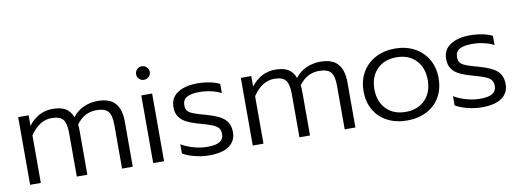

<svg xmlns="http://www.w3.org/2000/svg" viewBox="-57 -1003 3627 1341"><g transform="rotate(-10 1756.5 -332.5)"><path d="M70 -480H144V-405Q213 -495 315 -495Q375 -495 408.5 -474Q442 -453 457 -411Q489 -454 536.5 -474.5Q584 -495 634 -495Q720 -495 759 -451Q798 -407 798 -321V0H722V-312Q722 -379 698.5 -406Q675 -433 615 -433Q529 -433 473 -356Q476 -342 476 -310V0H401V-310Q401 -377 379 -405Q357 -433 297 -433Q211 -433 146 -337V0H70Z M933 -632Q933 -652 947 -666Q961 -680 981 -680Q1001 -680 1015.5 -666Q1030 -652 1030 -632Q1030 -612 1015.5 -598Q1001 -584 981 -584Q961 -584 947 -598Q933 -612 933 -632ZM943 -480H1020V0H943Z M1152 -32V-97Q1190 -74 1239.5 -60Q1289 -46 1335 -46Q1397 -46 1424.5 -63.5Q1452 -81 1452 -116Q1452 -143 1440 -158.5Q1428 -174 1400 -186Q1372 -198 1313 -214Q1255 -230 1220.5 -247.5Q1186 -265 1168 -292Q1150 -319 1150 -361Q1150 -426 1202.5 -460.5Q1255 -495 1342 -495Q1389 -495 1430.5 -486.5Q1472 -478 1500 -463V-398Q1471 -414 1430 -423.5Q1389 -433 1345 -433Q1287 -433 1257 -416Q1227 -399 1227 -361Q1227 -335 1237.5 -321Q1248 -307 1276.5 -295.5Q1305 -284 1368 -267Q1458 -242 1493.5 -208.5Q1529 -175 1529 -116Q1529 -55 1481.5 -20Q1434 15 1337 15Q1290 15 1236 1.5Q1182 -12 1152 -32Z M1649 -480H1723V-405Q1792 -495 1894 -495Q1954 -495 1987.5 -474Q2021 -453 2036 -411Q2068 -454 2115.5 -474.5Q2163 -495 2213 -495Q2299 -495 2338 -451Q2377 -407 2377 -321V0H2301V-312Q2301 -379 2277.5 -406Q2254 -433 2194 -433Q2108 -433 2052 -356Q2055 -342 2055 -310V0H1980V-310Q1980 -377 1958 -405Q1936 -433 1876 -433Q1790 -433 1725 -337V0H1649Z M2477 -239Q2477 -315 2511 -373Q2545 -431 2605.5 -463Q2666 -495 2743 -495Q2820 -495 2880.5 -463Q2941 -431 2975 -373Q3009 -315 3009 -239Q3009 -162 2975.5 -104.5Q2942 -47 2881.5 -16Q2821 15 2743 15Q2665 15 2604.5 -16Q2544 -47 2510.5 -104.5Q2477 -162 2477 -239ZM2932 -239Q2932 -328 2880.5 -380.5Q2829 -433 2743 -433Q2657 -433 2605.5 -380.5Q2554 -328 2554 -239Q2554 -151 2605.5 -98.5Q2657 -46 2743 -46Q2829 -46 2880.5 -98.5Q2932 -151 2932 -239Z M3086 -32V-97Q3124 -74 3173.5 -60Q3223 -46 3269 -46Q3331 -46 3358.5 -63.5Q3386 -81 3386 -116Q3386 -143 3374 -158.5Q3362 -174 3334 -186Q3306 -198 3247 -214Q3189 -230 3154.5 -247.5Q3120 -265 3102 -292Q3084 -319 3084 -361Q3084 -426 3136.5 -460.5Q3189 -495 3276 -495Q3323 -495 3364.5 -486.5Q3406 -478 3434 -463V-398Q3405 -414 3364 -423.5Q3323 -433 3279 -433Q3221 -433 3191 -416Q3161 -399 3161 -361Q3161 -335 3171.5 -321Q3182 -307 3210.5 -295.5Q3239 -284 3302 -267Q3392 -242 3427.5 -208.5Q3463 -175 3463 -116Q3463 -55 3415.5 -20Q3368 15 3271 15Q3224 15 3170 1.5Q3116 -12 3086 -32Z"/></g></svg>

Font: Prompt Light
Style: Regular
Weight: 300
Designer: Katatrad Team
Foundry: CadsonDemak
Version: Version 1.001